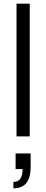

<svg xmlns="http://www.w3.org/2000/svg" viewBox="-20 -743 253 1046"><path d="M70 0V-723H142V0ZM53 283V248Q79 248 91 230Q103 212 103 178H65V93H147V165Q147 206 136 232.5Q125 259 104 271Q83 283 53 283Z"/></svg>

Font: Archivo SemiBold Light
Style: Regular
Weight: 300
Version: Version 2.001